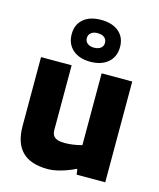

<svg xmlns="http://www.w3.org/2000/svg" viewBox="-112 -818 755 909"><g transform="rotate(15 265.5 -364.0)"><path d="M41 0ZM208 10Q124 10 82.5 -31.5Q41 -73 41 -157V-494H191V-177Q191 -152 206 -141Q221 -130 254 -130Q273 -130 294.5 -133Q316 -136 338 -142V-494H488V0H348L344 -27H342Q307 -10 271.5 0Q236 10 208 10ZM390 -637Q390 -589 358 -561Q326 -533 271 -533Q217 -533 185 -561Q153 -589 153 -637Q153 -684 184.5 -711Q216 -738 271 -738Q326 -738 358 -711Q390 -684 390 -637ZM227 -637Q227 -621 239 -611.5Q251 -602 271 -602Q292 -602 304 -611.5Q316 -621 316 -637Q316 -654 304 -663.5Q292 -673 271 -673Q251 -673 239 -663.5Q227 -654 227 -637Z"/></g></svg>

Font: Blinker
Style: Bold
Weight: 700
Designer: Juergen Huber
Foundry: supertype
Version: Version 1.015;PS 1.15;hotconv 1.0.88;makeotf.lib2.5.647800; 